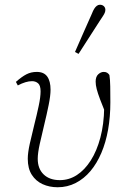

<svg xmlns="http://www.w3.org/2000/svg" viewBox="-20 -776 529 809"><path d="M223 13Q188 13 159.5 0Q131 -13 114 -39.5Q97 -66 97 -107Q97 -132 105.5 -170.5Q114 -209 124.5 -250.5Q135 -292 143 -329.5Q151 -367 151 -391Q151 -416 140.5 -425Q130 -434 115 -434Q102 -434 87 -429.5Q72 -425 55 -416L47 -431Q72 -453 91.5 -463Q111 -473 135 -473Q165 -473 179 -453.5Q193 -434 193 -398Q193 -373 185 -333.5Q177 -294 166.5 -251Q156 -208 147.5 -169.5Q139 -131 139 -107Q139 -65 164 -41Q189 -17 232 -17Q271 -17 304 -38.5Q337 -60 362.5 -100Q388 -140 403 -196.5Q418 -253 419 -322Q419 -335 418 -349Q417 -363 417 -379L430 -339L429 -288Q412 -330 402 -356.5Q392 -383 387.5 -400.5Q383 -418 383 -432Q383 -453 394 -463Q405 -473 417 -473Q426 -473 431.5 -469.5Q437 -466 441 -460Q444 -442 444.5 -411.5Q445 -381 445 -345Q445 -284 435.5 -230Q426 -176 407 -131.5Q388 -87 361 -55Q334 -23 299 -5Q264 13 223 13ZM296 -557Q314 -598 331.5 -638Q349 -678 367 -718Q372 -731 377 -739Q382 -747 388 -751.5Q394 -756 401 -756Q411 -756 417.5 -750Q424 -744 424 -734Q424 -726 419 -717Q414 -708 401 -689Q379 -654 356 -619Q333 -584 311 -549Z"/></svg>

Font: Source Serif 4 36pt Light
Style: Italic
Weight: 300
Italic angle: -12°
Designer: Frank Grießhammer
Foundry: Adobe Systems Incorporated
Version: Version 4.004;hotconv 1.0.116;makeotfexe 2.5.65601